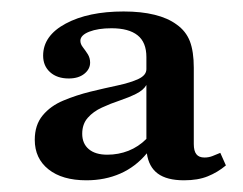

<svg xmlns="http://www.w3.org/2000/svg" viewBox="-20 -603 421 333"><path d="M129.8 -290.3Q87.9 -290.3 64.1 -309.3Q40.3 -328.2 40.3 -360.5Q40.3 -386.3 54 -402.8Q67.7 -419.4 89.9 -428.6Q112.1 -437.9 136.7 -444Q161.3 -450 183.9 -454.8Q206.5 -459.7 220.2 -466.1Q233.9 -472.6 233.9 -483.1V-504Q233.9 -529.8 218.5 -541.9Q203.2 -554 173.4 -554Q150 -554 134.7 -548Q119.4 -541.9 119.4 -532.3Q119.4 -526.6 123.8 -521Q128.2 -515.3 132.3 -508.9Q136.3 -502.4 136.3 -494.4Q136.3 -483.1 126.2 -475Q116.1 -466.9 99.2 -466.9Q79 -466.9 66.9 -477.8Q54.8 -488.7 54.8 -506.5Q54.8 -541.1 94 -562.1Q133.1 -583.1 194.4 -583.1Q225 -583.1 248 -577.4Q271 -571.8 286.3 -560.5Q302.4 -549.2 309.3 -531.5Q316.1 -513.7 316.1 -485.5V-353.2Q316.1 -341.1 320.6 -335.5Q325 -329.8 334.7 -329.8Q341.9 -329.8 348.4 -332.3Q354.8 -334.7 362.1 -337.9L371.8 -316.1Q357.3 -304 340.3 -297.2Q323.4 -290.3 299.2 -290.3Q269.4 -290.3 253.6 -302Q237.9 -313.7 234.7 -337.1Q215.3 -313.7 188.7 -302Q162.1 -290.3 129.8 -290.3ZM166.1 -334.7Q185.5 -334.7 202.8 -341.5Q220.2 -348.4 233.9 -362.1V-455.6Q229 -446.8 216.1 -440.3Q203.2 -433.9 187.5 -428.6Q171.8 -423.4 156.9 -416.5Q141.9 -409.7 132.3 -398.8Q122.6 -387.9 122.6 -371Q122.6 -354 133.9 -344.4Q145.2 -334.7 166.1 -334.7Z"/></svg>

Font: Playfair 5pt SemiExpanded Light SemiBold
Style: Regular
Weight: 600
Version: Version 2.001;gftools[0.9.30]